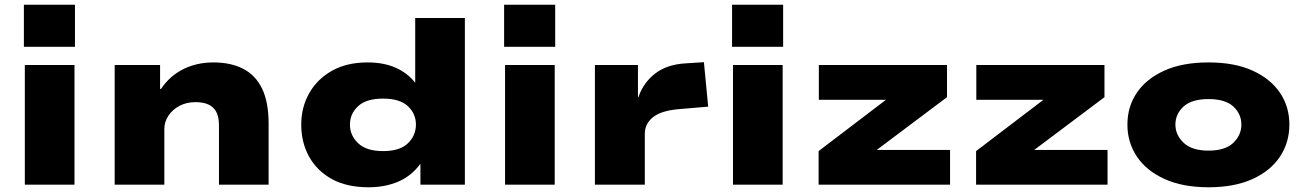

<svg xmlns="http://www.w3.org/2000/svg" viewBox="-20 -781 5527 812"><path d="M81 -583V-761H297V-583ZM85 0V-506H295V0Z M465 0V-506H657V-405H661Q698 -460 755 -488.5Q812 -517 883 -517Q956 -517 1008.5 -490Q1061 -463 1088.5 -406Q1116 -349 1116 -257V0H906V-251Q906 -288 894 -309Q882 -330 860.5 -339.5Q839 -349 806 -349Q769 -349 739.5 -333.5Q710 -318 692.5 -292Q675 -266 675 -236V0Z M1539 11Q1447 11 1384 -23.5Q1321 -58 1287.5 -118Q1254 -178 1254 -254Q1254 -327 1287.5 -386.5Q1321 -446 1383.5 -481.5Q1446 -517 1535 -517Q1603 -517 1653.5 -494.5Q1704 -472 1736 -431V-705H1946V0H1758V-87H1757Q1719 -36 1663.5 -12.5Q1608 11 1539 11ZM1600 -142Q1671 -142 1705 -175Q1739 -208 1739 -254Q1739 -300 1705 -332Q1671 -364 1600 -364Q1529 -364 1494.5 -332Q1460 -300 1460 -254Q1460 -208 1495 -175Q1530 -142 1600 -142Z M2112 -583V-761H2328V-583ZM2116 0V-506H2326V0Z M2496 0V-506H2678V-370H2680Q2700 -430 2749.5 -469Q2799 -508 2878 -513L2957 -518L2975 -330L2846 -319Q2774 -312 2740.5 -284.5Q2707 -257 2707 -215V0Z M3076 -583V-761H3292V-583ZM3080 0V-506H3290V0Z M3442 0V-142L3790 -407L3783 -359H3443V-506H3985V-370L3632 -105L3639 -147H3998V0Z M4108 0V-142L4456 -407L4449 -359H4109V-506H4651V-370L4298 -105L4305 -147H4664V0Z M5091 11Q4982 11 4905 -24Q4828 -59 4788 -119Q4748 -179 4748 -254Q4748 -330 4788 -389Q4828 -448 4904.5 -482.5Q4981 -517 5091 -517Q5201 -517 5277 -482.5Q5353 -448 5393 -389Q5433 -330 5433 -254Q5433 -179 5393.5 -119Q5354 -59 5277.5 -24Q5201 11 5091 11ZM5091 -144Q5162 -144 5196 -177Q5230 -210 5230 -254Q5230 -299 5196 -330.5Q5162 -362 5091 -362Q5020 -362 4985.5 -330.5Q4951 -299 4951 -254Q4951 -210 4986 -177Q5021 -144 5091 -144Z"/></svg>

Font: Nunito Sans 7pt Expanded Black
Style: Regular
Weight: 900
Width: 7
Designer: Vernon Adams
Foundry: Vernon Adams
Version: Version 3.101;gftools[0.9.27]